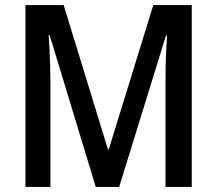

<svg xmlns="http://www.w3.org/2000/svg" viewBox="-20 -734 852 754"><path d="M356 0 175 -596H171Q173 -571 174.5 -539.5Q176 -508 177 -475.5Q178 -443 178 -414V0H80V-714H230L404 -147H407L582 -714H733V0H630V-417Q630 -445 630.5 -476.5Q631 -508 633 -539Q635 -570 636 -595H632L448 0Z"/></svg>

Font: Noto Sans Display SemiCondensed Medium
Style: Regular
Weight: 500
Width: 4
Designer: Monotype Design Team
Foundry: Monotype Imaging Inc.
Version: Version 2.003